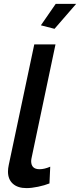

<svg xmlns="http://www.w3.org/2000/svg" viewBox="-20 -958 411 986"><path d="M116 8Q71 8 46 -14.5Q21 -37 21 -77Q21 -85 22 -93.5Q23 -102 25 -111L156 -730H265L143 -151Q142 -146 141 -141Q140 -136 140 -131Q140 -89 183 -89Q208 -89 238 -102L234 -16Q209 -6 175.5 1Q142 8 116 8ZM260 -810 190 -828 266 -938H371Z"/></svg>

Font: Raleway SemiBold
Style: Italic
Weight: 600
Italic angle: -12°
Designer: Matt McInerney, Pablo Impallari, Rodrigo Fuenzalida
Foundry: Matt McInerney, Pablo Impallari, Rodrigo Fuenzalida
Version: Version 4.026